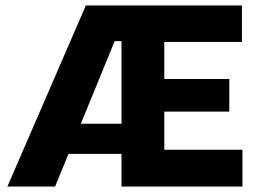

<svg xmlns="http://www.w3.org/2000/svg" viewBox="-20 -680 935 700"><path d="M7 0 293 -660H530L425 -530H398L181 0ZM134 -119V-229H465V-119ZM538 0V-134H864V0ZM423 0V-660H579V0ZM538 -273V-392H816V-273ZM538 -527V-660H862V-527Z"/></svg>

Font: Bricolage Grotesque 72pt ExtraBold
Style: Regular
Weight: 800
Designer: Mathieu Triay
Foundry: Atelier Triay
Version: Version 1.001;gftools[0.9.33.dev8+g029e19f]